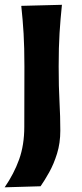

<svg xmlns="http://www.w3.org/2000/svg" viewBox="-23 -572 344 807"><path d="M-3.4 215.3Q35.6 158.7 57.4 98.1Q79.1 37.6 79.1 -39.1L79.6 -293Q79.6 -372.6 76.2 -430.4Q72.8 -488.3 66.4 -547.4L237.3 -551.8Q231 -491.7 227.3 -432.9Q223.6 -374 223.6 -293Q223.6 -205.1 227.1 -144Q230.5 -83 230.5 -22.9Q230.5 29.3 216.8 73.5Q203.1 117.7 183.8 152.1Q164.6 186.5 147.5 210.9Z"/></svg>

Font: Pinar DS4-SemiBold
Style: Regular
Weight: 600
Designer: Amin Abedi
Version: Version 2.000